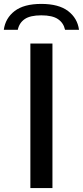

<svg xmlns="http://www.w3.org/2000/svg" viewBox="-64 -963 425 983"><path d="M91.5 0V-740H204.5V0ZM147.5 -943Q236.5 -943 284.5 -906.5Q332.5 -870 340.5 -810.5H269Q261.5 -845.5 233 -865Q204.5 -884.5 147.5 -884.5Q90.5 -884.5 62.5 -865.2Q34.5 -846 27 -810.5H-44.5Q-36.5 -870 11 -906.5Q58.5 -943 147.5 -943Z"/></svg>

Font: Encode Sans Expanded Medium
Style: Regular
Weight: 500
Width: 7
Designer: Multiple Designers
Foundry: Impallari Type
Version: Version 2.000